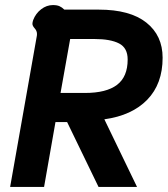

<svg xmlns="http://www.w3.org/2000/svg" viewBox="-20 -738 662 758"><path d="M125 -594Q126 -598 126 -604Q126 -616 117 -626Q108 -636 108 -644Q108 -650 111 -659Q121 -685 142.5 -701.5Q164 -718 189 -718Q205 -718 215 -713.5Q225 -709 234 -700H370Q493 -700 557.5 -649Q622 -598 622 -510Q622 -407 561.5 -344.5Q501 -282 392 -267L521 0H369L245 -256H199L154 0H20ZM315 -371Q400 -371 442 -403Q484 -435 484 -503Q484 -549 450 -566.5Q416 -584 353 -584H257L219 -371Z"/></svg>

Font: Niramit
Style: Bold Italic
Weight: 700
Italic angle: -10°
Designer: Katatrad Aksorn Co.,Ltd.
Foundry: Cadson Demak Co.,Ltd.
Version: Version 1.001; ttfautohint (v1.6)